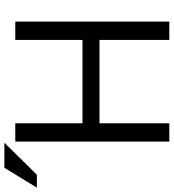

<svg xmlns="http://www.w3.org/2000/svg" viewBox="-53 -818 796 880"><g transform="rotate(-90 345.0 -378.0)"><path d="M136 0H220V-320H602V0H686V-706H602V-398H220V-706H136ZM-75 -607H-16L131 -756H16Z"/></g></svg>

Font: Geom Light
Style: Regular
Weight: 300
Version: Version 1.102